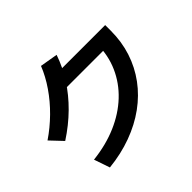

<svg xmlns="http://www.w3.org/2000/svg" viewBox="-187 -1071 1373 1373"><g transform="rotate(-45 500.0 -384.0)"><path d="M168 -73Q303 -88 413 -135.5Q523 -183 602.5 -258Q682 -333 725 -430Q768 -527 768 -640L825 -577H345V-697H905V-640Q905 -529 873 -431Q841 -333 780.5 -251Q720 -169 634.5 -107Q549 -45 441.5 -5.5Q334 34 209 47ZM30 -405Q107 -457 174 -523Q241 -589 292.5 -664Q344 -739 374 -815L509 -792Q477 -698 422 -612.5Q367 -527 290.5 -451.5Q214 -376 117 -313Z"/></g></svg>

Font: M PLUS 2 Thin
Style: Bold
Weight: 700
Version: Version 1.001